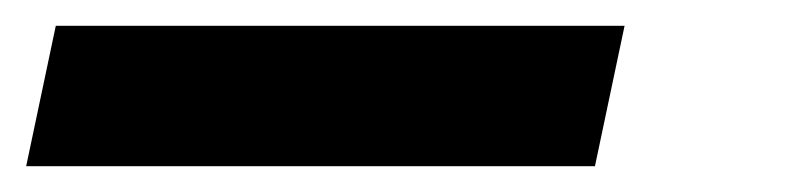

<svg xmlns="http://www.w3.org/2000/svg" viewBox="-39 -22 615 149"><path d="M4.3 -2H445.7L422.7 107H-18.7Z"/></svg>

Font: Epunda Sans Light
Style: Italic
Weight: 300
Italic angle: -12.0243°
Designer: Simon Atzbach
Foundry: typofactur
Version: Version 2.204